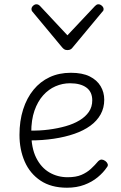

<svg xmlns="http://www.w3.org/2000/svg" viewBox="-20 -859 566 897"><path d="M293 18Q219 18 169.5 -15Q120 -48 95.5 -104Q71 -160 71 -229Q71 -294 88 -347.5Q105 -401 136.5 -439.5Q168 -478 212 -498.5Q256 -519 311 -519Q365 -519 399 -502Q433 -485 450 -456.5Q467 -428 467 -393Q467 -355 450 -324.5Q433 -294 402 -271.5Q371 -249 328 -234Q285 -219 232 -211Q179 -203 120 -203V-249Q165 -248 207.5 -253.5Q250 -259 287 -269.5Q324 -280 352 -297Q380 -314 395.5 -337Q411 -360 411 -390Q411 -430 383.5 -450Q356 -470 307 -470Q272 -470 239.5 -456Q207 -442 181.5 -413.5Q156 -385 141 -342Q126 -299 126 -240Q126 -168 149 -122Q172 -76 210.5 -53.5Q249 -31 296 -31Q335 -31 360.5 -42Q386 -53 404.5 -70Q423 -87 439 -106Q448 -114 455.5 -113.5Q463 -113 472 -107Q480 -101 483 -93Q486 -85 479 -77Q463 -53 436.5 -31Q410 -9 374 4.5Q338 18 293 18ZM440 -839Q448 -839 456 -832Q464 -825 464 -816Q464 -814 463 -810.5Q462 -807 458 -804L320 -638Q316 -632 310 -628.5Q304 -625 295 -625Q286 -625 280.5 -628.5Q275 -632 270 -638L132 -804Q129 -807 128 -810.5Q127 -814 127 -816Q127 -825 134.5 -832Q142 -839 150 -839Q155 -839 159 -837Q163 -835 167 -831L295 -694L424 -831Q428 -835 431.5 -837Q435 -839 440 -839Z"/></svg>

Font: Playwrite CL ExtraLight
Style: Regular
Weight: 200
Designer: Veronika Burian, José Scaglione
Foundry: TypeTogether
Version: Version 1.002